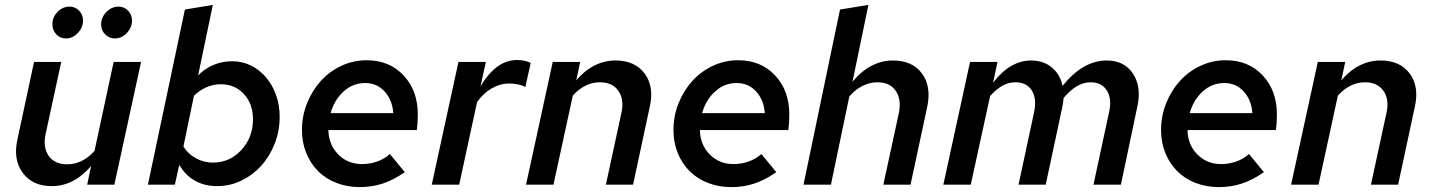

<svg xmlns="http://www.w3.org/2000/svg" viewBox="-20 -754 5849 784"><path d="M230 -501 167 -210Q154 -153 178.5 -118Q203 -83 254 -83Q285 -83 313 -96.5Q341 -110 366 -138L444 -501H556L447 0H336L352 -76Q318 -36 277.5 -15Q237 6 191 6Q113 6 73 -48Q33 -102 51 -184L119 -501ZM249 -597Q226 -597 210 -613.5Q194 -630 194 -655Q194 -684 215 -705.5Q236 -727 264 -727Q287 -727 303 -710.5Q319 -694 319 -670Q319 -642 298 -619.5Q277 -597 249 -597ZM449 -597Q426 -597 409.5 -613.5Q393 -630 393 -655Q393 -683 414.5 -705Q436 -727 464 -727Q487 -727 503 -710.5Q519 -694 519 -670Q519 -642 498 -619.5Q477 -597 449 -597Z M1122 -277Q1122 -219 1101.5 -167Q1081 -115 1046.5 -77Q1012 -39 965.5 -16.5Q919 6 866 6Q815 6 775.5 -16.5Q736 -39 712 -81L694 0H584L735 -715L849 -734L789 -446Q816 -474 852 -489Q888 -504 928 -504Q969 -504 1004.5 -486.5Q1040 -469 1066 -438.5Q1092 -408 1107 -366.5Q1122 -325 1122 -277ZM882 -410Q851 -410 823.5 -398Q796 -386 772 -363L729 -156Q747 -126 779.5 -108Q812 -90 849 -90Q918 -90 965.5 -141.5Q1013 -193 1013 -267Q1013 -330 976 -370Q939 -410 882 -410Z M1633 -51Q1587 -19 1543 -4.5Q1499 10 1449 10Q1398 10 1354 -7Q1310 -24 1279 -55Q1248 -86 1230.5 -129Q1213 -172 1213 -223Q1213 -281 1234 -333Q1255 -385 1290.5 -424Q1326 -463 1374.5 -485.5Q1423 -508 1477 -508Q1570 -508 1628 -446Q1686 -384 1686 -287Q1686 -268 1685 -253Q1684 -238 1682 -223H1321Q1322 -163 1361 -123.5Q1400 -84 1458 -84Q1490 -84 1520 -94.5Q1550 -105 1572 -125ZM1471 -415Q1421 -415 1383 -380.5Q1345 -346 1330 -292H1586Q1582 -346 1550.5 -380.5Q1519 -415 1471 -415Z M1743 0 1852 -501H1964L1942 -401Q1973 -454 2010.5 -481.5Q2048 -509 2091 -509Q2106 -509 2121 -506Q2136 -503 2147 -497L2125 -398Q2116 -405 2096.5 -409Q2077 -413 2059 -413Q2022 -413 1987.5 -393Q1953 -373 1928 -337L1855 0Z M2128 0 2237 -501H2349L2333 -426Q2367 -466 2407.5 -486.5Q2448 -507 2493 -507Q2573 -507 2612.5 -453.5Q2652 -400 2633 -317L2565 0H2454L2517 -291Q2530 -347 2505.5 -382.5Q2481 -418 2430 -418Q2399 -418 2371.5 -404.5Q2344 -391 2319 -364L2240 0Z M3150 -51Q3104 -19 3060 -4.5Q3016 10 2966 10Q2915 10 2871 -7Q2827 -24 2796 -55Q2765 -86 2747.5 -129Q2730 -172 2730 -223Q2730 -281 2751 -333Q2772 -385 2807.5 -424Q2843 -463 2891.5 -485.5Q2940 -508 2994 -508Q3087 -508 3145 -446Q3203 -384 3203 -287Q3203 -268 3202 -253Q3201 -238 3199 -223H2838Q2839 -163 2878 -123.5Q2917 -84 2975 -84Q3007 -84 3037 -94.5Q3067 -105 3089 -125ZM2988 -415Q2938 -415 2900 -380.5Q2862 -346 2847 -292H3103Q3099 -346 3067.5 -380.5Q3036 -415 2988 -415Z M3261 0 3410 -715 3526 -734 3461 -420Q3496 -463 3538 -485Q3580 -507 3626 -507Q3706 -507 3745 -453.5Q3784 -400 3766 -317L3698 0H3587L3650 -291Q3662 -347 3638 -382.5Q3614 -418 3563 -418Q3532 -418 3502.5 -403.5Q3473 -389 3448 -360L3373 0Z M3832 0 3941 -501H4053L4035 -416Q4070 -462 4109 -484.5Q4148 -507 4190 -507Q4241 -507 4275 -478.5Q4309 -450 4319 -403Q4359 -454 4404.5 -480.5Q4450 -507 4499 -507Q4571 -507 4606.5 -453Q4642 -399 4624 -318L4557 0H4445L4510 -302Q4520 -353 4499 -385.5Q4478 -418 4433 -418Q4405 -418 4378 -402.5Q4351 -387 4323 -354Q4322 -345 4321 -336Q4320 -327 4318 -318L4250 0H4139L4203 -298Q4214 -352 4193 -385Q4172 -418 4126 -418Q4098 -418 4073 -404Q4048 -390 4023 -362L3944 0Z M5141 -51Q5095 -19 5051 -4.5Q5007 10 4957 10Q4906 10 4862 -7Q4818 -24 4787 -55Q4756 -86 4738.5 -129Q4721 -172 4721 -223Q4721 -281 4742 -333Q4763 -385 4798.5 -424Q4834 -463 4882.5 -485.5Q4931 -508 4985 -508Q5078 -508 5136 -446Q5194 -384 5194 -287Q5194 -268 5193 -253Q5192 -238 5190 -223H4829Q4830 -163 4869 -123.5Q4908 -84 4966 -84Q4998 -84 5028 -94.5Q5058 -105 5080 -125ZM4979 -415Q4929 -415 4891 -380.5Q4853 -346 4838 -292H5094Q5090 -346 5058.5 -380.5Q5027 -415 4979 -415Z M5252 0 5361 -501H5473L5457 -426Q5491 -466 5531.5 -486.5Q5572 -507 5617 -507Q5697 -507 5736.5 -453.5Q5776 -400 5757 -317L5689 0H5578L5641 -291Q5654 -347 5629.5 -382.5Q5605 -418 5554 -418Q5523 -418 5495.5 -404.5Q5468 -391 5443 -364L5364 0Z"/></svg>

Font: Red Hat Text Medium
Style: Italic
Weight: 500
Italic angle: -12°
Designer: Pentagram / MCKL
Foundry: Pentagram / MCKL
Version: Version 1.003; Red Hat Text Medium Italic